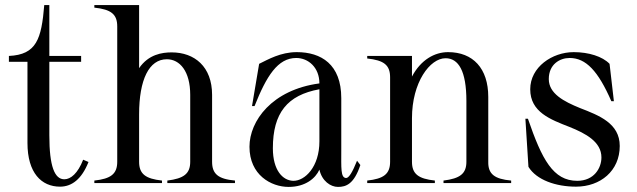

<svg xmlns="http://www.w3.org/2000/svg" viewBox="-20 -720 2503 755"><path d="M15 -477H88V-158C88 -40 143 14 216 14C262 14 301 -15 328 -83L307 -92C286 -38 258 -15 233 -15C195 -15 174 -65 174 -188V-477H299V-500H174V-700H154C143 -567 124 -505 15 -500Z M351 -10V0H617V-10C552 -17 527 -36 527 -84V-270C527 -407 566 -487 636 -487C687 -487 728 -440 728 -347V-84C728 -37 703 -18 638 -10V0H904V-10C838 -16 814 -36 814 -84V-347C814 -458 745 -514 655 -514C617 -514 564 -506 527 -452V-700H351V-690C417 -683 441 -664 441 -616V-84C441 -36 416 -17 351 -10Z M1115 15C1181 15 1221 -19 1236 -53C1246 -8 1280 15 1309 15C1341 15 1372 4 1397 -71L1384 -88C1366 -43 1352 -20 1341 -20C1319 -21 1322 -58 1322 -134V-334C1322 -467 1243 -515 1147 -515C1083 -515 1034 -486 999 -469L971 -303H981C1028 -421 1072 -492 1145 -492C1192 -492 1236 -455 1236 -392C1049 -367 961 -244 961 -143C961 -32 1046 15 1115 15ZM1133 -9C1092 -10 1053 -50 1053 -137C1053 -276 1110 -346 1236 -369V-296V-164C1236 -64 1179 -8 1133 -9Z M1900 -84V-339C1900 -451 1840 -515 1742 -515C1689 -515 1635 -485 1600 -419V-500H1424V-490C1490 -483 1514 -464 1514 -416V-84C1514 -36 1489 -17 1424 -10V0H1690V-10C1625 -17 1600 -36 1600 -84V-255C1600 -397 1671 -491 1732 -491C1783 -491 1814 -441 1814 -323V-84C1814 -37 1789 -18 1724 -10V0H1990V-10C1924 -16 1899 -36 1900 -84Z M2245 14C2341 14 2417 -48 2417 -146C2417 -235 2336 -266 2261 -295C2197 -321 2138 -352 2138 -409C2138 -467 2181 -492 2220 -492C2284 -492 2332 -441 2384 -322H2394L2377 -469C2349 -498 2295 -515 2236 -515C2151 -515 2065 -456 2065 -369C2065 -279 2145 -250 2219 -221C2284 -195 2345 -162 2345 -101C2345 -59 2316 -9 2250 -9C2155 -9 2111 -93 2056 -253H2046L2058 -64C2090 -12 2166 14 2245 14Z"/></svg>

Font: Sprat Condesed
Style: Regular
Weight: 400
Width: 3
Designer: Ethan Nakache
Foundry: Collletttivo
Version: Version 2.000;Glyphs 3.2 (3217)